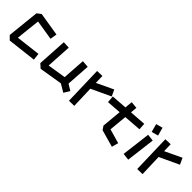

<svg xmlns="http://www.w3.org/2000/svg" viewBox="155 -1529 2470 2470"><g transform="rotate(45 1389.5 -294.0)"><path d="M101 -14 50 -65 96 -505 150 -546 471 -494 456 -401 185 -445 149 -114 483 -154 494 -60Z M1063 -26 955 -90 639 -38 584 -87 608 -491 702 -486 682 -141 933 -181 954 -492 1049 -484 1027 -157 1112 -106Z M1187 -5 1172 -532 1266 -535 1269 -412 1497 -520 1537 -433 1272 -309 1282 -7Z M1996 23 1761 -43 1727 -93 1752 -362 1555 -348 1547 -443 1761 -458 1771 -563 1865 -554 1857 -464 2082 -480 2088 -387 1848 -369 1825 -123 2021 -67Z M2223 -474 2193 -586 2284 -611 2314 -499ZM2262 -8 2168 -19 2217 -416 2311 -405Z M2429 -5 2414 -532 2508 -535 2511 -412 2739 -520 2779 -433 2514 -309 2524 -7Z"/></g></svg>

Font: ZCOOL KuaiLe
Style: Regular
Weight: 400
Designer: Lui Bingke
Foundry: ZCOOL
Version: Version 3.51;August 12, 2021;FontCreator 13.0.0.2613 64-bit